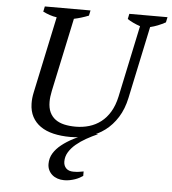

<svg xmlns="http://www.w3.org/2000/svg" viewBox="-59 -717 902 1008"><g transform="rotate(5 391.5 -213.0)"><path d="M136.2 -662.6H377L371.1 -634.8Q331.5 -619.1 293.9 -611.3L211.4 -224.1Q208 -208 206.3 -193.8Q204.6 -179.7 204.6 -167Q204.6 -133.8 215.3 -111.1Q226.1 -88.4 245.6 -74.2Q265.1 -60.1 292.2 -54Q319.3 -47.9 352.1 -47.9Q389.2 -47.9 423.1 -57.9Q457 -67.9 484.9 -89.4Q512.7 -110.8 532.7 -144.3Q552.7 -177.7 563 -225.1L643.1 -603Q622.6 -609.9 605.5 -618.2Q588.4 -626.5 575.7 -634.8L581.5 -662.6H782.7L776.9 -634.8Q735.8 -612.3 696.3 -603L615.7 -223.1Q603 -163.1 575.4 -119.4Q547.9 -75.7 510 -47.4Q472.2 -19 426 -5.4Q379.9 8.3 329.6 8.3Q279.8 8.3 239.7 -1.2Q199.7 -10.7 171.6 -30.3Q143.6 -49.8 127.9 -79.1Q112.3 -108.4 111.3 -147.5Q110.4 -176.8 117.7 -209.5L203.1 -611.3Q184.6 -613.8 166 -620.1Q147.5 -626.5 130.4 -634.8ZM473.1 -19Q442.4 -5.4 412.8 11.2Q383.3 27.8 360.1 47.4Q336.9 66.9 323 89.8Q309.1 112.8 309.1 139.2Q309.1 161.1 322.5 174.8Q335.9 188.5 361.3 188.5Q376.5 188.5 389.6 186.8Q402.8 185.1 414.6 182.6V206.1Q407.2 211.4 396.7 217Q386.2 222.7 373.5 227.1Q360.8 231.4 346.4 234.4Q332 237.3 316.4 237.3Q297.4 237.3 281 231.7Q264.6 226.1 252.9 215.8Q241.2 205.6 234.4 191.2Q227.5 176.8 227.5 159.2Q227.5 127.9 242.7 103Q257.8 78.1 284.4 56.9Q311 35.6 346.9 17.1Q382.8 -1.5 424.3 -19Z"/></g></svg>

Font: PT Astra Serif
Style: Italic
Weight: 400
Italic angle: -16°
Designer: A.Korolkova, I. Chaeva
Foundry: ParaType Ltd
Version: Version 1.001